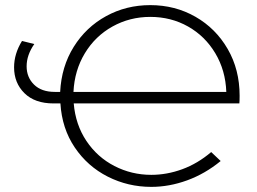

<svg xmlns="http://www.w3.org/2000/svg" viewBox="-20 -725 1002 750"><path d="M216 -321H189Q116 -321 75.5 -361Q35 -401 35 -462Q35 -515 66 -565L114 -553Q84 -510 84 -466Q84 -423 113 -394.5Q142 -366 194 -366H215Q220 -465 268 -542Q316 -619 394.5 -662Q473 -705 567 -705Q664 -705 743.5 -659.5Q823 -614 869.5 -533.5Q916 -453 916 -351Q916 -330 915 -321H268Q275 -238 317.5 -174.5Q360 -111 427 -76.5Q494 -42 571 -42Q632 -42 692 -64Q752 -86 805 -131L842 -96Q781 -46 711 -20.5Q641 5 571 5Q480 5 401 -35Q322 -75 272 -149Q222 -223 216 -321ZM864 -366Q861 -450 821 -517Q781 -584 714.5 -621.5Q648 -659 567 -659Q487 -659 419.5 -621.5Q352 -584 311.5 -517Q271 -450 267 -366Z"/></svg>

Font: Goldbeck Next Light
Style: Regular
Weight: 300
Designer: Julieta Ulanovsky
Foundry: Julieta Ulanovsky
Version: Version 7.200